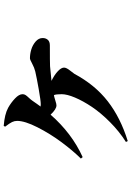

<svg xmlns="http://www.w3.org/2000/svg" viewBox="144 -793 712 1040"><g transform="rotate(-90 500.0 -273.0)"><path d="M334 -601.1 337.9 -608.9Q400.9 -604 436 -585Q463.9 -569.3 486.8 -547.6Q509.8 -525.9 509.8 -506.8Q509.8 -498 505.4 -491Q501 -483.9 490.7 -473.1Q480.5 -462.4 474.1 -453.1Q468.8 -444.3 457.5 -429.2Q446.3 -414.1 442.9 -409.2Q446.8 -408.2 455.1 -408.2Q474.6 -408.2 536.9 -419.2Q599.1 -430.2 632.8 -438Q653.3 -442.9 675.3 -454.8Q697.3 -466.8 704.1 -466.8Q727.5 -466.8 752 -459.5Q776.4 -452.1 795.2 -435.8Q814 -419.4 814 -397.9Q814 -381.3 804.4 -370.1Q794.9 -358.9 773.9 -358.9Q681.2 -358.9 661.1 -357.9Q657.2 -357.9 582 -350.1Q614.3 -334.5 634 -315.9Q653.8 -297.4 653.8 -282.2Q653.8 -269.5 638.2 -250Q622.6 -230.5 620.1 -226.1Q560.1 -114.3 471.2 -45.2Q382.3 23.9 255.9 63L251 53.2Q308.1 17.1 358.4 -33Q408.7 -83 440.9 -131.1Q473.1 -179.2 491.5 -222.7Q509.8 -266.1 509.8 -294.9Q509.8 -324.7 504.9 -336.9L495.1 -335Q487.8 -333.5 472.4 -328.4Q457 -323.2 449.2 -323.2Q428.7 -323.2 398.9 -355Q297.4 -239.3 168.9 -181.2L161.1 -190.9Q204.1 -234.4 250 -296.1Q295.9 -357.9 330.6 -426.3Q365.2 -494.6 365.2 -536.1Q365.2 -550.3 358.9 -563.7Q352.5 -577.1 334 -601.1Z"/></g></svg>

Font: Noto Serif JP Black
Style: Regular
Weight: 900
Designer: Ryoko NISHIZUKA  (kana & ideographs); Frank Grießhammer (Latin, Greek & Cyrillic); Wenlong ZHANG  (bopomofo); Sandoll Co
Foundry: Adobe Systems Incorporated
Version: Version 1.001;PS 1.001;hotconv 16.6.54;makeotf.lib2.5.65590